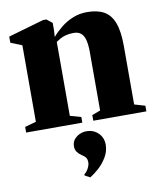

<svg xmlns="http://www.w3.org/2000/svg" viewBox="-88 -599 792 939"><g transform="rotate(-10 308.0 -129.0)"><path d="M69 -43.5V-423.5L13 -446V-476.5L190 -527.5H206.5L234 -505.5V-468.5L232 -436Q251.5 -459 277.8 -480.2Q304 -501.5 337 -515Q370 -528.5 408.5 -528.5Q459.5 -528.5 492.2 -510Q525 -491.5 541 -449Q557 -406.5 557 -335V-43.5L610 -28V0H346.5V-28L388 -43.5V-334Q388 -370 382 -393.2Q376 -416.5 362.5 -428Q349 -439.5 326.5 -439.5Q303.5 -439.5 287 -435Q270.5 -430.5 258.5 -423.8Q246.5 -417 237.5 -410.5V-43.5L292 -28V0H13V-28ZM386 126.5Q385.5 159.5 368.2 188Q351 216.5 327.5 237.5Q304 258.5 284.5 270H283.5L258 256.5L257.5 251.5Q271.5 240 279.2 224.5Q287 209 287 196.5Q287 181 281.2 172.8Q275.5 164.5 260 154.5Q247.5 146.5 239.5 135Q231.5 123.5 231.5 107.5Q231.5 86.5 243 72.8Q254.5 59 270.8 52Q287 45 302 45H305.5Q339 45 362.5 67.8Q386 90.5 386 126.5Z"/></g></svg>

Font: Merriweather 120pt Black
Style: Regular
Weight: 900
Designer: Eben Sorkin
Foundry: Eben Sorkin
Version: Version 2.100